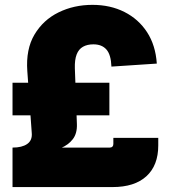

<svg xmlns="http://www.w3.org/2000/svg" viewBox="-20 -759 686 779"><path d="M31.2 -133.3V-160.2Q69.3 -160.2 90.3 -174.8Q111.3 -189.5 108.9 -218.8L90.8 -470.7Q84.5 -559.1 119.9 -618.7Q155.3 -678.2 217.5 -708.7Q279.8 -739.3 355 -739.3Q427.7 -739.3 484.9 -710.4Q542 -681.6 576.7 -628.4Q611.3 -575.2 616.2 -501L432.1 -488.8Q430.2 -537.6 411.6 -558.3Q393.1 -579.1 358.9 -579.1Q334 -579.1 316.7 -569.3Q299.3 -559.6 291 -538.1Q282.7 -516.6 283.7 -482.4L292 -255.9Q293.5 -217.8 275.4 -194.3Q257.3 -170.9 226.8 -158.2Q196.3 -145.5 160.4 -140.1Q124.5 -134.8 90.6 -134Q56.6 -133.3 31.2 -133.3ZM30.8 0V-160.2H425.3Q432.1 -160.2 436 -164.1Q439.9 -168 439.9 -174.8V-199.7H622.1V-168.9Q622.1 -87.9 574 -43.9Q525.9 0 436.5 0ZM30.8 -291V-423.3H423.8V-291Z"/></svg>

Font: Inter 24pt Black
Style: Regular
Weight: 900
Designer: Rasmus Andersson
Foundry: rsms
Version: Version 4.001;git-66647c0bb